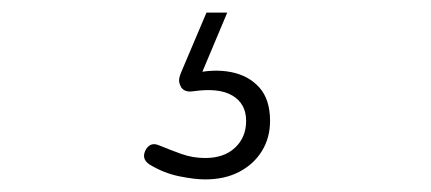

<svg xmlns="http://www.w3.org/2000/svg" viewBox="-20 -20 685 305"><path d="M306 265Q289 265 264.5 260Q240 255 217 241Q210 236 209 230Q208 224 212 217Q216 211 221 209.5Q226 208 233 211Q250 218 268 224.5Q286 231 306 231Q336 231 353.5 214.5Q371 198 371 172Q371 145 349.5 132Q328 119 287 125Q280 126 275.5 124.5Q271 123 268 119Q264 112 264.5 106.5Q265 101 269 92L308 0H341L296 107L286 97Q319 89 347 94.5Q375 100 392 119Q409 138 409 172Q409 199 396 220Q383 241 360 253Q337 265 306 265Z"/></svg>

Font: Playwrite FR Moderne Thin
Style: Regular
Weight: 250
Version: Version 1.002